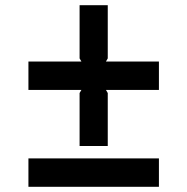

<svg xmlns="http://www.w3.org/2000/svg" viewBox="-20 -773 725 743"><path d="M595 -425H390L397 -413V-208H288V-413L295 -425H90V-535H295L288 -547V-753H397V-547L390 -535H595ZM595 -50H90V-160H595Z"/></svg>

Font: TypoPRO Sinkin Sans
Style: 500 Medium
Weight: 500
Designer: Keith Bates
Foundry: K-Type
Version: Sinkin Sans (version 1.0)  by Keith Bates   •   © 2014   www